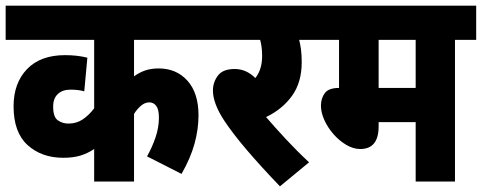

<svg xmlns="http://www.w3.org/2000/svg" viewBox="-20 -642 1704 679"><path d="M722 -501H454V-372Q473 -386 494 -393Q515 -400 541 -400Q604 -400 643 -356.5Q682 -313 682 -234Q682 -185 668 -134Q654 -83 622 -27L500 -89Q518 -121 530 -156Q542 -191 542 -226Q542 -255 532.5 -267.5Q523 -280 508 -280Q493 -280 479 -268.5Q465 -257 454 -239V0H313V-115Q289 -99 263.5 -91.5Q238 -84 204 -84Q127 -84 77.5 -129Q28 -174 28 -266Q28 -348 75.5 -397.5Q123 -447 210 -447Q253 -447 289 -438L278 -319Q257 -325 230 -325Q201 -325 184.5 -309.5Q168 -294 168 -265Q168 -228 184.5 -216.5Q201 -205 222 -205Q251 -205 273 -220Q295 -235 313 -259V-501H0V-622H722Z M1073 -68 970 17Q902 -54 852.5 -112Q803 -170 772 -217Q733 -277 733 -322Q733 -351 750.5 -374.5Q768 -398 810 -398Q851 -398 883 -366Q907 -396 907 -444Q907 -476 900 -501H709V-622H1103V-501H1038Q1042 -486 1044.5 -466.5Q1047 -447 1047 -422Q1047 -351 1013 -303.5Q979 -256 921 -228Q951 -193 990.5 -150.5Q1030 -108 1073 -68Z M1589 -501V0H1450V-210H1319V-195Q1319 -115 1254 -115Q1229 -115 1204 -130Q1179 -145 1159 -168Q1139 -191 1127 -217.5Q1115 -244 1115 -268Q1115 -294 1128.5 -312.5Q1142 -331 1179 -331V-501H1090V-622H1664V-501ZM1450 -501H1319V-331H1450Z"/></svg>

Font: Noto Sans Devanagari Condensed ExtraBold
Style: Regular
Weight: 800
Width: 3
Designer: Jelle Bosma - Monotype Design Team
Foundry: Monotype Imaging Inc.
Version: Version 2.004; ttfautohint (v1.8.4.7-5d5b)